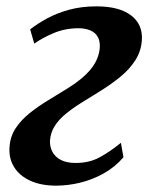

<svg xmlns="http://www.w3.org/2000/svg" viewBox="-20 -575 478 605"><path d="M157 10Q109.5 10 75.5 -5.5Q41.5 -21 24.5 -48.5Q7.5 -76 10 -111Q12 -144.5 29.2 -170.8Q46.5 -197 73.8 -218.8Q101 -240.5 132.5 -259.5Q164 -278.5 194.5 -297.5Q242 -327 267 -358.2Q292 -389.5 294.5 -426Q295.5 -447 287.2 -460.2Q279 -473.5 263.2 -479.8Q247.5 -486 227 -486Q185.5 -486 149.2 -470.8Q113 -455.5 88 -437.5L75 -482.5Q97.5 -500 128 -516.8Q158.5 -533.5 197.5 -544.2Q236.5 -555 284 -555Q355.5 -555 393 -526.5Q430.5 -498 427 -448Q424.5 -413 406.2 -384.8Q388 -356.5 359.5 -333.2Q331 -310 299 -290Q267 -270 237 -251.5Q209.5 -234.5 187.5 -216.5Q165.5 -198.5 152.5 -178Q139.5 -157.5 137.5 -132.5Q136.5 -113 145 -96.8Q153.5 -80.5 171.8 -71Q190 -61.5 218.5 -61.5Q260.5 -61.5 292.5 -78.5Q324.5 -95.5 361 -125L369 -79.5Q342 -48 306.2 -28.2Q270.5 -8.5 232 0.8Q193.5 10 157 10Z"/></svg>

Font: Merriweather 48pt SemiBold
Style: Italic
Weight: 600
Italic angle: -7.8°
Designer: Eben Sorkin
Foundry: Eben Sorkin
Version: Version 2.101